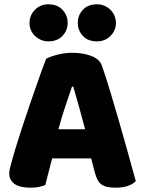

<svg xmlns="http://www.w3.org/2000/svg" viewBox="-20 -861 667 891"><path d="M194 -588Q211 -598 245.5 -607Q280 -616 315 -616Q365 -616 403.5 -601.5Q442 -587 453 -556Q471 -504 492 -435Q513 -366 534 -292.5Q555 -219 575 -147.5Q595 -76 610 -21Q598 -7 574 1.5Q550 10 517 10Q493 10 476.5 6Q460 2 449.5 -6Q439 -14 432.5 -27Q426 -40 421 -57L403 -126H222Q214 -96 206 -64Q198 -32 190 -2Q176 3 160.5 6.5Q145 10 123 10Q72 10 47.5 -7.5Q23 -25 23 -56Q23 -70 27 -84Q31 -98 36 -117Q43 -144 55.5 -184Q68 -224 83 -270.5Q98 -317 115 -366Q132 -415 147 -458.5Q162 -502 174.5 -536Q187 -570 194 -588ZM314 -459Q300 -417 282.5 -365.5Q265 -314 251 -261H375Q361 -315 346.5 -366.5Q332 -418 320 -459ZM117 -755Q117 -790 142 -815.5Q167 -841 204 -841Q246 -841 270 -815.5Q294 -790 294 -755Q294 -720 270 -694.5Q246 -669 204 -669Q186 -669 170 -676Q154 -683 142 -694.5Q130 -706 123.5 -721.5Q117 -737 117 -755ZM341 -755Q341 -790 364.5 -815.5Q388 -841 430 -841Q449 -841 465 -834Q481 -827 493 -815Q505 -803 511.5 -787.5Q518 -772 518 -755Q518 -720 493 -694.5Q468 -669 430 -669Q388 -669 364.5 -694.5Q341 -720 341 -755Z"/></svg>

Font: Baloo
Style: Regular
Weight: 400
Designer: Sarang Kulkarni and Ek Type
Foundry: Ek Type
Version: Version 1.100;PS 1.000;hotconv 1.0.88;makeotf.lib2.5.647800;